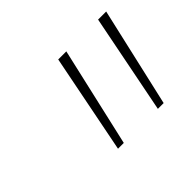

<svg xmlns="http://www.w3.org/2000/svg" viewBox="-72 -820 470 470"><g transform="rotate(-45 163.5 -585.0)"><path d="M248 -456 299 -714H327L268 -456ZM110 -456 161 -714H189L130 -456Z"/></g></svg>

Font: Noto Sans Thin
Style: Italic
Weight: 100
Italic angle: -12°
Designer: Monotype Design Team
Foundry: Monotype Imaging Inc.
Version: Version 2.013; ttfautohint (v1.8.4.7-5d5b)